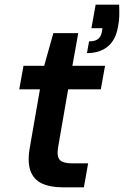

<svg xmlns="http://www.w3.org/2000/svg" viewBox="-20 -797 528 817"><path d="M245 0Q193 0 158 -16.5Q123 -33 109.5 -70.5Q96 -108 107 -170L150 -417H62L80 -517H168L207 -656H313L288 -517H427L409 -417H270L227 -169Q221 -131 234.5 -116.5Q248 -102 286 -102H355L337 0ZM350 -571 359 -621Q384 -621 396.5 -630.5Q409 -640 413 -659L416 -677H369L387 -777H487Q488 -749 487.5 -727.5Q487 -706 482 -683Q473 -628 439 -599.5Q405 -571 350 -571Z"/></svg>

Font: DM Sans 11pt SemiBold
Style: Italic
Weight: 600
Italic angle: -10°
Version: Version 4.004;gftools[0.9.30]